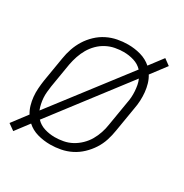

<svg xmlns="http://www.w3.org/2000/svg" viewBox="-142 -670 785 819"><g transform="rotate(30 250.0 -260.0)"><path d="M34 37 3 15 59 -59Q49 -75 43.5 -94Q38 -113 36 -133Q34 -153 35.5 -174Q37 -195 40 -215L60 -335Q64 -361 72.5 -386Q81 -411 95 -433.5Q109 -456 129 -475Q149 -494 173 -506Q197 -518 223 -523Q249 -528 274 -528Q307 -528 337 -519.5Q367 -511 390 -491L440 -557L470 -535L414 -461Q424 -445 429.5 -426Q435 -407 437 -387Q439 -367 438 -346Q437 -325 433 -305L413 -185Q409 -159 401 -134Q393 -109 378.5 -86.5Q364 -64 344 -45Q324 -26 300 -14Q276 -2 250 3Q224 8 199 8Q166 8 136 -0.5Q106 -9 84 -29ZM87 -95 366 -458Q349 -476 324.5 -483.5Q300 -491 274 -491Q254 -491 232.5 -487Q211 -483 191 -472.5Q171 -462 155 -446Q139 -430 128 -411Q117 -392 110 -371Q103 -350 99 -329L79 -209Q77 -195 75.5 -180Q74 -165 75 -150.5Q76 -136 79 -122Q82 -108 87 -95ZM200 -29Q220 -29 241.5 -33Q263 -37 282.5 -47.5Q302 -58 318.5 -74Q335 -90 346 -109Q357 -128 364 -149Q371 -170 374 -191L394 -311Q397 -325 398 -340Q399 -355 398 -369.5Q397 -384 394.5 -398Q392 -412 386 -425L108 -62Q125 -44 149.5 -36.5Q174 -29 200 -29Z"/></g></svg>

Font: Iosevka Extralight
Style: Italic
Weight: 200
Italic angle: -9°
Monospace: yes
Designer: Belleve Invis
Foundry: Belleve Invis
Version: Version 32.5.0; ttfautohint (v1.8.4)